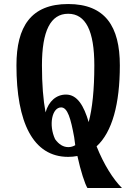

<svg xmlns="http://www.w3.org/2000/svg" viewBox="-20 -777 684 963"><path d="M321.8 9.8C337.9 9.8 353.5 8.3 368.2 5.4C384.3 79.6 405.8 146 418.5 166H591.8C547.4 122.1 500.5 47.4 464.4 -43C543 -114.7 581.1 -256.3 581.1 -449.2C581.1 -643.6 508.3 -756.8 321.8 -756.8C135.3 -756.8 62.5 -643.6 62.5 -449.2C62.5 -164.1 145 9.8 321.8 9.8ZM190.4 -449.2C190.4 -621.6 233.4 -708 321.8 -708C410.2 -708 453.1 -621.6 453.1 -449.2C453.1 -326.2 442.9 -231.9 424.8 -164.6C400.9 -245.6 368.2 -302.7 311 -302.7C262.7 -302.7 224.1 -269.5 208.5 -213.4C196.8 -275.4 190.4 -353.5 190.4 -449.2ZM322.8 -39.1C297.9 -39.1 275.4 -52.2 256.3 -79.1C223.1 -149.9 240.7 -238.3 286.6 -238.3C319.3 -238.3 335 -182.1 352.1 -88.4C353.5 -75.2 355.5 -62 357.4 -48.8C346.7 -42.5 335 -39.1 322.8 -39.1Z"/></svg>

Font: Amarante
Style: Regular
Weight: 400
Designer: Karolina Lach
Foundry: Sorkin Type Co.
Version: Version 1.001